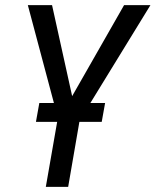

<svg xmlns="http://www.w3.org/2000/svg" viewBox="-20 -731 608 751"><path d="M290.5 -254.4H377.9L391.1 -328.1H333.5L568.4 -710.9H465.3L262.2 -355L183.6 -710.9H88.9L190.9 -328.1H133.8L120.6 -254.4H203.6L159.2 0H246.6Z"/></svg>

Font: Roboto Condensed
Style: Italic
Weight: 400
Designer: Google
Version: Version 1.000;PS 001.000;hotconv 1.0.88;makeotf.lib2.5.64775